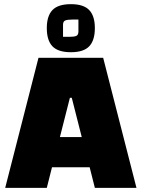

<svg xmlns="http://www.w3.org/2000/svg" viewBox="-20 -903 681 923"><path d="M5 0ZM411 -99H230L205 0H5L165 -625H476L636 0H436ZM373 -244 325 -433H316L268 -244ZM205 -768Q205 -826 232 -854.5Q259 -883 321 -883Q382 -883 409 -854.5Q436 -826 436 -768Q436 -709 409 -680.5Q382 -652 321 -652Q259 -652 232 -680.5Q205 -709 205 -768ZM315 -726Q337 -726 347 -730.5Q357 -735 357 -752V-809H328Q304 -809 293.5 -804.5Q283 -800 283 -784V-726Z"/></svg>

Font: Changa Black
Style: Regular
Weight: 900
Designer: Eduardo Rodriguez Tunni
Foundry: Eduardo Rodriguez Tunni
Version: Version 2.001; ttfautohint (v1.5.10-5e6f)